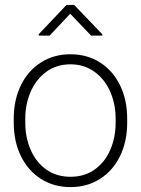

<svg xmlns="http://www.w3.org/2000/svg" viewBox="-20 -752 573 782"><path d="M351 -607 266 -696 182 -607H138V-613L251 -732H282L397 -612V-607ZM267 -531Q335 -531 387.5 -497.5Q440 -464 469 -404.5Q498 -345 498 -269V-252Q498 -176 469 -116.5Q440 -57 387.5 -23.5Q335 10 267 10Q199 10 146.5 -23.5Q94 -57 65 -116.5Q36 -176 36 -252V-269Q36 -345 65 -404.5Q94 -464 146.5 -497.5Q199 -531 267 -531ZM267 -32Q324 -32 365.5 -61.5Q407 -91 429 -141.5Q451 -192 451 -252V-269Q451 -328 429 -378.5Q407 -429 365 -459.5Q323 -490 267 -490Q210 -490 168.5 -459.5Q127 -429 105 -378.5Q83 -328 83 -269V-252Q83 -192 105 -141.5Q127 -91 168.5 -61.5Q210 -32 267 -32Z"/></svg>

Font: Freesentation 2 ExtraLight
Style: Regular
Weight: 260
Designer: glyphs from Roboto by Christian Robertson / Hangul glyphs from Noto Sans CJK(Source Han Sans) by Jang Soo-young and Kang
Foundry: PT&
Version: Version 2.001